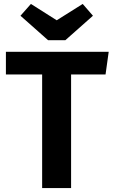

<svg xmlns="http://www.w3.org/2000/svg" viewBox="-20 -955 574 975"><path d="M516 -577H341V0H194V-577H10V-692H532ZM452 -875 312 -751H224L84 -875L137 -935L268 -852L400 -935Z"/></svg>

Font: FiraSans
Style: Regular
Weight: 600
Designer: Carrois Corporate & Edenspiekermann AG
Foundry: Carrois Corporate GbR & Edenspiekermann AG
Version: Version 3.106;PS 003.106;hotconv 1.0.70;makeotf.lib2.5.58329